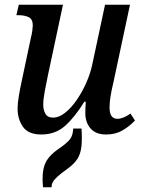

<svg xmlns="http://www.w3.org/2000/svg" viewBox="-20 -556 607 808"><path d="M154 10Q99 10 76.5 -22.5Q54 -55 54 -99Q54 -120 59 -150.5Q64 -181 71 -213L110 -397Q114 -412 116 -427.5Q118 -443 118 -449Q118 -475 101 -483.5Q84 -492 59 -492H49L59 -536H245L181 -236Q174 -203 168 -170Q162 -137 162 -115Q162 -94 171 -77.5Q180 -61 204 -61Q228 -61 253.5 -81Q279 -101 302 -134Q325 -167 343 -207.5Q361 -248 369 -288L422 -536H527L457 -208Q450 -180 445.5 -152.5Q441 -125 441 -104Q441 -56 474 -56Q498 -56 529 -78L548 -49Q526 -25 496 -7.5Q466 10 427 10Q383 10 361 -15.5Q339 -41 339 -80Q339 -90 339.5 -102Q340 -114 341 -128H335Q295 -63 254 -26.5Q213 10 154 10ZM161 232Q155 174 168 137.5Q181 101 230 68Q261 47 274 30.5Q287 14 288 -15H323Q326 31 322.5 61.5Q319 92 305.5 113Q292 134 263 155Q235 175 221 188Q207 201 202 210.5Q197 220 197 232Z"/></svg>

Font: Noto Serif SemiCondensed Medium
Style: Italic
Weight: 500
Width: 4
Italic angle: -12°
Designer: Monotype Design Team
Foundry: Monotype Imaging Inc.
Version: Version 2.013